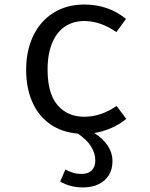

<svg xmlns="http://www.w3.org/2000/svg" viewBox="-20 -571 655 836"><path d="M469.7 131.8Q469.7 165.6 454.1 191.3Q438.5 216.9 409.5 231Q380.5 245.1 341.5 245.1Q285.1 245.1 242.1 219.5L264.6 167.2Q282.6 176.4 297.9 181.3Q313.3 186.2 335.9 186.2Q364.6 186.2 379.7 170.5Q394.9 154.9 394.9 127.7Q394.9 95.9 375.9 65.9Q356.9 35.9 319 10.8Q247.7 4.6 197.2 -31.3Q146.7 -67.2 120.3 -127.7Q93.8 -188.2 93.8 -267.7Q93.8 -349.2 124.1 -413.6Q154.4 -477.9 211.8 -514.6Q269.2 -551.3 348.2 -551.3Q451.3 -551.3 528.7 -488.7L486.7 -431.3Q416.9 -479.5 347.2 -479.5Q299.5 -479.5 263.6 -455.9Q227.7 -432.3 207.4 -384.6Q187.2 -336.9 187.2 -267.7Q187.2 -164.1 230.5 -113.3Q273.8 -62.6 347.2 -62.6Q419.5 -62.6 487.7 -109.7L529.7 -53.3Q502.1 -30.3 465.6 -14.1Q429.2 2.1 390.3 8.2Q428.2 31.8 449 63.1Q469.7 94.4 469.7 131.8Z"/></svg>

Font: Fira Code Fixed
Style: Regular
Weight: 400
Monospace: yes
Designer: Carrois Corporate, Edenspiekermann AG, Nikita Prokopov
Foundry: Carrois Corporate, Edenspiekermann AG, Nikita Prokopov
Version: Version 5.002